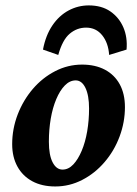

<svg xmlns="http://www.w3.org/2000/svg" viewBox="-20 -672 501 700"><path d="M181.6 7.8Q132.8 7.8 97.7 -11.2Q62.5 -30.3 43.5 -64.9Q24.4 -99.6 24.4 -146.5Q24.4 -202.1 44.4 -254.4Q64.5 -306.6 99.6 -347.7Q134.8 -388.7 181.2 -412.6Q227.5 -436.5 279.3 -436.5Q327.1 -436.5 362.3 -418Q397.5 -399.4 416.5 -364.7Q435.5 -330.1 435.5 -281.2Q435.5 -226.6 416 -174.3Q396.5 -122.1 361.3 -81.1Q326.2 -40 279.8 -16.1Q233.4 7.8 181.6 7.8ZM208 -53.7Q229.5 -53.7 247.1 -72.3Q264.6 -90.8 277.8 -122.1Q291 -153.3 297.9 -193.4Q304.7 -233.4 304.7 -276.4Q304.7 -324.2 291.5 -351.6Q278.3 -378.9 255.9 -378.9Q234.4 -378.9 216.3 -360.4Q198.2 -341.8 185.1 -310.5Q171.9 -279.3 165 -239.3Q158.2 -199.2 158.2 -155.3Q158.2 -106.4 171.9 -80.1Q185.5 -53.7 208 -53.7ZM192.4 -471.7 136.7 -491.2Q146.5 -543 170.9 -579.1Q195.3 -615.2 230 -633.8Q264.6 -652.3 303.7 -652.3Q350.6 -652.3 382.3 -630.4Q414.1 -608.4 429.7 -572.3Q445.3 -536.1 441.4 -491.2L377.9 -471.7Q375 -515.6 352.5 -543.5Q330.1 -571.3 293.9 -571.3Q260.7 -571.3 234.4 -549.3Q208 -527.3 192.4 -471.7Z"/></svg>

Font: Crimson Pro ExtraLight
Style: Bold Italic
Weight: 700
Italic angle: -12°
Version: Version 1.002